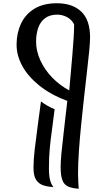

<svg xmlns="http://www.w3.org/2000/svg" viewBox="-20 -832 660 1181"><path d="M464 329Q424 326 399.5 315.5Q375 305 364 277Q353 249 353 196Q353 163 357.5 113.5Q362 64 371.5 -14.5Q381 -93 394 -211Q291 -250 221.5 -306Q152 -362 117 -426.5Q82 -491 82 -557Q82 -628 109 -686Q136 -744 191 -778Q246 -812 330 -812Q426 -812 480 -760.5Q534 -709 534 -602Q534 -571 528.5 -515.5Q523 -460 514.5 -387.5Q506 -315 497 -233Q488 -151 479.5 -67.5Q471 16 465.5 95Q460 174 460 239Q460 262 461.5 284.5Q463 307 464 329ZM333 -742Q286 -742 257 -720Q228 -698 215 -660.5Q202 -623 202 -576Q202 -517 229 -459Q256 -401 302.5 -353.5Q349 -306 406 -276Q410 -322 415 -378.5Q420 -435 425 -492.5Q430 -550 433 -599.5Q436 -649 436 -682Q420 -713 391 -727.5Q362 -742 333 -742ZM186 201Q186 153 193.5 87Q201 21 211.5 -55Q222 -131 232 -208Q251 -193 274 -180.5Q297 -168 316 -160Q307 -85 299 -28Q291 29 286 82.5Q281 136 281 203Q281 250 288.5 277Q296 304 309 319Q276 317 248 308.5Q220 300 203 275.5Q186 251 186 201Z"/></svg>

Font: Merienda
Style: Regular
Weight: 400
Designer: Eduardo Rodriguez Tunni
Foundry: Eduardo Rodriguez Tunni
Version: Version 2.001